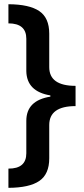

<svg xmlns="http://www.w3.org/2000/svg" viewBox="-20 -734 399 912"><path d="M105 -160.2Q105 -256.8 219.2 -274.9V-280.8Q106.9 -299.3 105 -396V-549.8Q105 -623 20 -623V-713.9Q119.1 -713.4 166.5 -681.4Q213.9 -649.4 213.9 -574.2V-415Q213.9 -326.2 338.9 -326.2V-230Q213.9 -230 213.9 -140.1V18.1Q213.9 93.3 166.7 125.5Q119.6 157.7 20 158.2V66.9Q105 67.4 105 -5.9Z"/></svg>

Font: Droid Sans TV
Style: Bold
Weight: 600
Version: Version 1.00